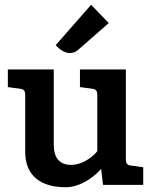

<svg xmlns="http://www.w3.org/2000/svg" viewBox="-20 -777 647 807"><path d="M389 -143C385 -132 335 -84 279 -84C230 -84 206 -114 206 -168V-485H13V-411L64 -404C82 -402 86 -394 86 -376V-138C86 -43 146 10 256 10C321 10 379 -37 405 -67L413 0H582V-74L531 -81C513 -83 509 -91 509 -109V-485H316V-411L367 -404C385 -402 389 -394 389 -376ZM363 -757 214 -587C225 -576 247 -554 273 -554C285 -554 297 -557 309 -568L437 -680Z"/></svg>

Font: Enriqueta
Style: Bold
Weight: 700
Designer: Viviana Monsalve, Gustavo Ibarra
Foundry: Viviana Monsalve, Gustavo Ibarra
Version: Version 1.002